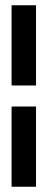

<svg xmlns="http://www.w3.org/2000/svg" viewBox="-20 -640 183 730"><path d="M24 70H117V-235H24ZM24 -315H117V-620H24Z"/></svg>

Font: Charger Pro
Style: ExBdNar
Weight: 400
Designer: Jasper
Foundry: Cannot Into Space Fonts
Version: Version 1.09